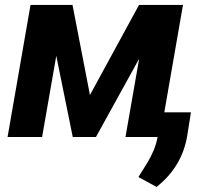

<svg xmlns="http://www.w3.org/2000/svg" viewBox="-20 -548 850 768"><path d="M270 -528.3H102.1L10.3 0H148.4L205.1 -324.7L271 0H363.8L536.6 -313L481.9 0H610.4L609.4 4.9C603.5 35.6 590.3 68.4 569.3 103L533.7 160.2L606.4 199.7C675.3 145 716.3 75.7 729.5 -8.8L743.7 -98.6H637.2L711.9 -528.3H536.1L339.8 -168Z"/></svg>

Font: Roboto
Style: Bold Italic
Weight: 700
Italic angle: -12°
Designer: Google
Version: Version 2.137; 2017